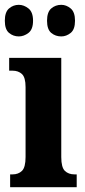

<svg xmlns="http://www.w3.org/2000/svg" viewBox="-31 -776 354 796"><path d="M11 0V-53H21Q45 -53 60 -67.5Q75 -82 75 -125V-415Q75 -455 60 -469Q45 -483 21 -483H7V-536H223V-125Q223 -82 238 -67.5Q253 -53 278 -53H287V0ZM223 -625Q199 -625 181.5 -639.5Q164 -654 164 -690Q164 -726 181.5 -741Q199 -756 223 -756Q244 -756 262 -741Q280 -726 280 -690Q280 -654 262 -639.5Q244 -625 223 -625ZM47 -625Q24 -625 6.5 -639.5Q-11 -654 -11 -690Q-11 -726 6.5 -741Q24 -756 47 -756Q68 -756 87 -741Q106 -726 106 -690Q106 -654 87 -639.5Q68 -625 47 -625Z"/></svg>

Font: Noto Serif Ethiopic ExtraCondensed ExtraBold
Style: Regular
Weight: 800
Width: 2
Designer: Monotype Design Team
Foundry: Monotype Imaging Inc.
Version: Version 2.102; ttfautohint (v1.8.4.7-5d5b)